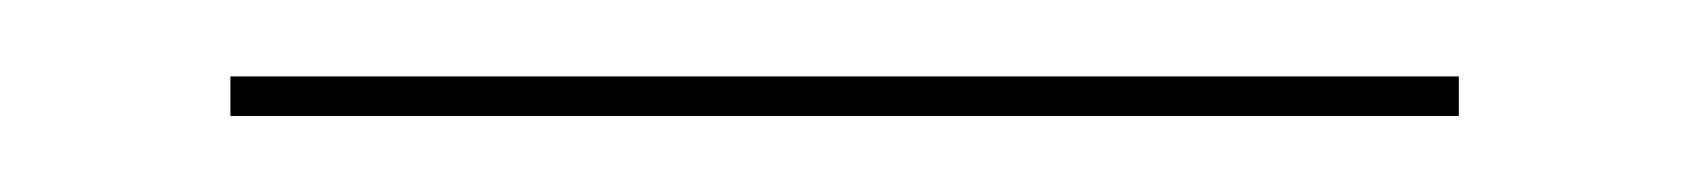

<svg xmlns="http://www.w3.org/2000/svg" viewBox="-20 -725 440 50"><path d="M359.9 -694.8H40V-705.1H359.9Z"/></svg>

Font: ZnikomitNo25
Style: Regular
Weight: 100
Designer: gluk
Foundry: gluk
Version: Version 0.56